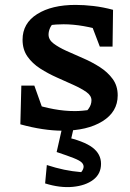

<svg xmlns="http://www.w3.org/2000/svg" viewBox="-20 -526 532 783"><path d="M235 7Q197 7 153.5 0.5Q110 -6 63 -19L110 -104Q156 -89 199.5 -81Q243 -73 285 -73Q301 -73 316.5 -74.5Q332 -76 348 -78L312 -55Q330 -67 341.5 -83Q353 -99 353 -117Q353 -136 332.5 -150.5Q312 -165 280 -179.5Q248 -194 212 -210Q176 -226 144 -246.5Q112 -267 92 -295.5Q72 -324 72 -364Q72 -431 131.5 -468.5Q191 -506 288 -506Q323 -506 361.5 -501.5Q400 -497 441 -486L409 -398Q364 -412 321 -419.5Q278 -427 239 -427Q224 -427 209 -426Q194 -425 178 -423L210 -440Q192 -429 185 -414Q178 -399 178 -385Q178 -364 198.5 -348.5Q219 -333 251 -318.5Q283 -304 319 -288.5Q355 -273 387 -252.5Q419 -232 439.5 -204Q460 -176 460 -137Q460 -70 398 -31.5Q336 7 235 7ZM63 -19 67 -177H120L176 -20ZM387 -336 329 -488 441 -486 439 -336ZM164 222 171 147Q208 159 241.5 166Q275 173 311 176Q315 172 318 165.5Q321 159 321 154Q321 144 312.5 136Q304 128 280 118.5Q256 109 211 94L241 31Q322 49 357 75.5Q392 102 392 142Q392 183 360.5 207Q329 231 277 236Q225 241 164 222ZM236 -16H283L258 94H211Z"/></svg>

Font: Piazzolla Thin
Style: Bold
Weight: 700
Version: Version 2.005